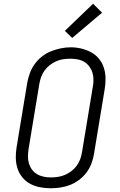

<svg xmlns="http://www.w3.org/2000/svg" viewBox="-20 -999 640 1027"><path d="M251 8Q222 8 193.5 2.5Q165 -3 141 -16Q117 -29 99.5 -50.5Q82 -72 73.5 -98.5Q65 -125 64.5 -154.5Q64 -184 69 -213L126 -558Q131 -584 140.5 -609.5Q150 -635 166.5 -657.5Q183 -680 205.5 -697.5Q228 -715 253.5 -725Q279 -735 305.5 -740.5Q332 -746 358 -746Q388 -746 416 -739Q444 -732 468 -719Q492 -706 509.5 -684.5Q527 -663 535.5 -636.5Q544 -610 544.5 -580.5Q545 -551 540 -522L483 -177Q479 -151 469.5 -125.5Q460 -100 443.5 -77.5Q427 -55 404 -37.5Q381 -20 355.5 -10Q330 0 303.5 4Q277 8 251 8ZM252 -50Q272 -50 291 -53Q310 -56 328.5 -64Q347 -72 363 -84.5Q379 -97 391 -113.5Q403 -130 409.5 -149Q416 -168 419 -187L476 -532Q480 -552 480 -572Q480 -592 474.5 -610Q469 -628 457.5 -643.5Q446 -659 430 -668.5Q414 -678 394.5 -681.5Q375 -685 355 -685Q336 -685 317 -682Q298 -679 280 -671Q262 -663 245.5 -650Q229 -637 217.5 -620.5Q206 -604 199.5 -585.5Q193 -567 190 -548L133 -203Q130 -184 129.5 -164Q129 -144 134.5 -125.5Q140 -107 151 -92Q162 -77 178 -67.5Q194 -58 213 -54Q232 -50 252 -50ZM366 -796 327 -834 478 -979 526 -931Z"/></svg>

Font: Iosevka Slab LtExObl
Style: Regular
Weight: 300
Width: 7
Italic angle: -9°
Monospace: yes
Designer: Belleve Invis
Foundry: Belleve Invis
Version: Version 11.1.0; ttfautohint (v1.8.3)